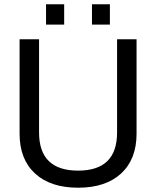

<svg xmlns="http://www.w3.org/2000/svg" viewBox="-20 -874 732 900"><path d="M144.5 -60.5Q71.8 -127.4 71.8 -247.1V-689.9H163.1V-252.9Q163.1 -74.2 346.2 -74.2Q528.8 -74.2 528.8 -252.9V-689.9H620.1V-247.1Q620.1 -127.4 547.4 -60.5Q475.1 5.9 346.2 5.9Q216.8 5.9 144.5 -60.5ZM195.8 -854H280.8V-758.8H195.8ZM411.1 -854H495.1V-758.8H411.1Z"/></svg>

Font: D-DIN Exp
Style: Regular
Weight: 400
Width: 7
Designer: Charles Nix
Foundry: Datto Inc.
Version: Version 1.00